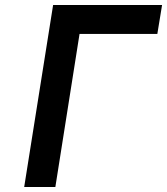

<svg xmlns="http://www.w3.org/2000/svg" viewBox="-20 -750 670 770"><path d="M77 0 193 -730H630L611 -614H299L202 0Z"/></svg>

Font: JetBrains Mono NL
Style: Bold Italic
Weight: 700
Italic angle: -9°
Designer: Philipp Nurullin, Konstantin Bulenkov
Foundry: JetBrains
Version: Version 2.304; ttfautohint (v1.8.4.7-5d5b)